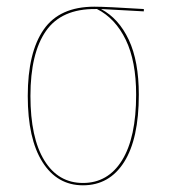

<svg xmlns="http://www.w3.org/2000/svg" viewBox="-20 -545 504 574"><path d="M410 -511 282 -518Q335 -490 365 -426Q395 -362 395 -262Q395 -130 351 -60.5Q307 9 228 9Q151 9 107 -60.5Q63 -130 63 -258Q63 -388 110.5 -456.5Q158 -525 262 -525Q298 -525 410 -518ZM270 -518H266Q164 -519 117.5 -452.5Q71 -386 71 -258Q71 -133 112.5 -65.5Q154 2 228 2Q303 2 345 -66Q387 -134 387 -262Q387 -362 356 -426Q325 -490 270 -518Z"/></svg>

Font: Fira Sans Compressed Eight
Style: Regular
Weight: 100
Width: 1
Designer: bBox Type GmbH & Carrois Corporate GbR & Edenspiekermann AG
Foundry: bBox Type GmbH & Carrois Corporate GbR & Edenspiekermann AG
Version: Version 4.301